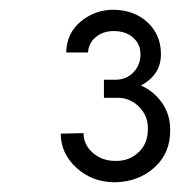

<svg xmlns="http://www.w3.org/2000/svg" viewBox="-20 -770 396 395"><path d="M216.8 -395Q169.9 -395 137.5 -424.6Q105 -454.1 105 -495.1L151.9 -496.1Q151.9 -472.2 170.9 -455.6Q189.9 -439 216.8 -439Q244.6 -438 264.4 -456.1Q284.2 -474.1 284.2 -503.9Q285.2 -530.8 266.6 -549.8Q248 -568.8 222.2 -568.8H193.8V-606H217.8Q239.7 -606 254.4 -621.1Q269 -636.2 269 -658.2Q269 -679.2 253.9 -692.6Q238.8 -706.1 213.9 -706.1Q191.9 -706.1 177 -693.6Q162.1 -681.2 161.1 -662.1H116.2Q117.2 -702.1 146.5 -726.1Q175.8 -750 213.9 -750Q256.8 -749 283.4 -724.1Q310.1 -699.2 311 -662.1Q313 -617.2 270 -594.2Q296.9 -582 313.5 -558.1Q330.1 -534.2 330.1 -503.9Q331.1 -456.1 298.3 -426Q265.6 -396 216.8 -395Z"/></svg>

Font: Oakes Grotesk
Style: Medium
Weight: 500
Designer: Samuel Oakes
Foundry: Samuel Oakes
Version: Version 1.0 | wf-rip DC20170320